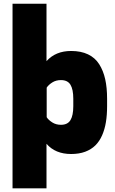

<svg xmlns="http://www.w3.org/2000/svg" viewBox="-20 -820 625 1040"><path d="M47.9 -799.8H231.9V-488.8Q281.2 -543.9 365.2 -543.9Q418.5 -543.9 456.8 -525.6Q495.1 -507.3 517.3 -472.2Q539.6 -437 549.8 -391.1Q560.1 -345.2 560.1 -285.2V-245.1Q560.1 -197.3 553.7 -158.4Q547.4 -119.6 533.2 -87.2Q519 -54.7 496.6 -32.5Q474.1 -10.3 441.2 2Q408.2 14.2 365.2 14.2Q279.8 14.2 231.9 -41V200.2H47.9ZM232.9 -185.1Q242.7 -169.9 262.9 -157Q283.2 -144 310.1 -144Q346.2 -144 361.6 -169.2Q377 -194.3 377 -245.1V-285.2Q377 -335.9 361.6 -361.1Q346.2 -386.2 310.1 -386.2Q283.2 -386.2 262.9 -373.3Q242.7 -360.4 232.9 -345.2Z"/></svg>

Font: Cooper Hewitt
Style: Heavy
Weight: 713
Designer: Village Type and Design LLC
Foundry: Cooper Hewitt Smithsonian Design Museum
Version: 1.000